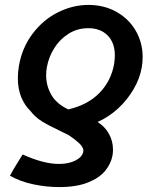

<svg xmlns="http://www.w3.org/2000/svg" viewBox="-20 -582 640 780"><path d="M559.5 -350.5Q559.5 -328.5 556 -309Q548 -262.5 522.2 -218.8Q496.5 -175 458.8 -140.5Q421 -106 376.5 -86.5Q407 -67 423 -37.5Q439 -8 439 25.5Q439 39 437 49.5Q431 83 407.2 112Q383.5 141 337 159.5Q290.5 178 220.5 178Q168.5 178 115.2 166.8Q62 155.5 20.5 132Q33.5 106.5 54 74.5Q64 59.5 72 45.5Q157 84 219 84Q259.5 84 287 69.8Q314.5 55.5 318.5 33.5Q320.5 20.5 307 5.5Q293.5 -9.5 259 -33L221.5 -51.5Q175 -73.5 148.5 -90.2Q122 -107 103 -132Q80 -154 66.2 -187.5Q52.5 -221 52.5 -264.5Q52.5 -288.5 57 -315.5Q70 -389 112.5 -445.2Q155 -501.5 215.2 -531.8Q275.5 -562 339.5 -562Q402.5 -562 452.8 -534Q503 -506 531.2 -457.5Q559.5 -409 559.5 -350.5ZM170.5 -309.5Q167.5 -294 167.5 -276Q167.5 -233.5 188.5 -196.8Q209.5 -160 257.5 -137.5Q336.5 -156 383.8 -204.2Q431 -252.5 443.5 -321.5Q446.5 -340.5 446.5 -356.5Q446.5 -408.5 417.2 -438Q388 -467.5 338.5 -467.5Q294.5 -467.5 259 -445.2Q223.5 -423 200.8 -387Q178 -351 170.5 -309.5Z"/></svg>

Font: JuliaMono
Style: Bold Italic
Weight: 700
Italic angle: -9°
Monospace: yes
Designer: cormullion
Foundry: corm
Version: Version 0.057; ttfautohint (v1.8.4)